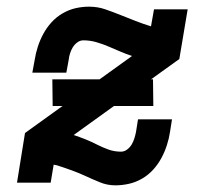

<svg xmlns="http://www.w3.org/2000/svg" viewBox="-20 -548 640 576"><path d="M326 8Q302 8 280 -1Q258 -10 237.5 -19.5Q217 -29 195 -37Q173 -45 151 -52L141 -54L132 0H31L55 -149L376 -380Q358 -386 340.5 -393.5Q323 -401 305.5 -408.5Q288 -416 269 -421.5Q250 -427 230 -427Q220 -427 211.5 -420.5Q203 -414 198 -405.5Q193 -397 190 -387.5Q187 -378 186 -368L179 -330H77L84 -368Q87 -388 93.5 -408Q100 -428 110 -446.5Q120 -465 134.5 -481Q149 -497 168 -508Q187 -519 207 -523.5Q227 -528 247 -528Q273 -528 296 -520Q319 -512 341.5 -503Q364 -494 387 -485Q410 -476 433 -469L442 -520H543L518 -371L201 -143Q219 -137 236.5 -130Q254 -123 270.5 -114.5Q287 -106 305 -99.5Q323 -93 343 -93Q353 -93 361.5 -99.5Q370 -106 375 -114.5Q380 -123 383 -132.5Q386 -142 388 -152L394 -190H496L490 -152Q487 -132 480.5 -112Q474 -92 464 -73.5Q454 -55 439.5 -39Q425 -23 406 -12Q387 -1 366.5 3.5Q346 8 326 8ZM440 -230H138L137 -310H439Z"/></svg>

Font: Iosevka Etoile
Style: Bold Italic
Weight: 700
Italic angle: -9°
Designer: Belleve Invis
Foundry: Belleve Invis
Version: Version 28.1.0; ttfautohint (v1.8.4)